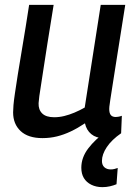

<svg xmlns="http://www.w3.org/2000/svg" viewBox="-20 -559 560 791"><path d="M402 212Q376 212 356 202Q336 192 325.5 174.5Q315 157 315 132Q315 90 343.5 52.5Q372 15 416 -16Q423 -13 425 -8.5Q427 -4 424.5 0Q422 4 417.5 7Q413 10 407 10Q376 10 356 -6.5Q336 -23 330 -51Q300 -31 271.5 -17.5Q243 -4 214.5 3Q186 10 155 10Q96 10 65 -19Q34 -48 34 -96Q34 -108 35.5 -126Q37 -144 41.5 -174.5Q46 -205 53.5 -253Q61 -301 73 -371Q85 -441 100 -539H201Q186 -445 175.5 -380.5Q165 -316 159 -274Q153 -232 148.5 -205.5Q144 -179 142 -163Q140 -147 139 -134Q138 -107 154 -91.5Q170 -76 203 -76Q224 -76 244.5 -81Q265 -86 286.5 -95Q308 -104 329 -116L395 -539H496Q477 -418 464.5 -340Q452 -262 445 -216Q438 -170 434.5 -148.5Q431 -127 430.5 -119.5Q430 -112 430 -110Q430 -93 436.5 -85Q443 -77 457 -77Q460 -77 467 -78Q474 -79 482 -82L479 -10Q440 17 420 47Q400 77 400 104Q400 121 410 130Q420 139 436 139Q445 139 452 137Q459 135 465 133L460 200Q448 205 433 208.5Q418 212 402 212Z"/></svg>

Font: Georama ExtraCondensed Thin Medium
Style: Italic
Weight: 500
Italic angle: -9°
Version: Version 1.001